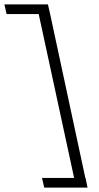

<svg xmlns="http://www.w3.org/2000/svg" viewBox="-84 -731 448 873"><path d="M305 78 314 122H117L107 78H253L92 -667H-54L-64 -711H134L144 -667L304 78Z"/></svg>

Font: EauTestInfant Semilight
Style: Italic
Weight: 300
Italic angle: -12°
Designer: Christian Thalmann (Catharsis Fonts)
Version: Version 0.001;PS 000.001;hotconv 1.0.88;makeotf.lib2.5.64775